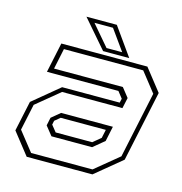

<svg xmlns="http://www.w3.org/2000/svg" viewBox="-103 -782 832 876"><g transform="rotate(15 313.0 -344.0)"><path d="M100.5 0 19.5 -103 50 -245.5 174.5 -348.5H446.5L451 -368L427 -398.5H89.5L119.5 -540H526L607 -437L536 -103L411 0ZM185.5 -119.5 151.5 -162 159.5 -200 200.5 -234H445L430 -163L377.5 -119.5ZM115.5 -22H405.5L517.5 -114L584 -427L512 -518.5H137.5L117 -421H442L476 -378L465 -327.5H180L70 -237L43.5 -113ZM199.5 -141.5H372L409 -172L417.5 -212H204.5L179 -191L175 -172ZM436 -556H312.5L198.5 -688H342ZM398 -573.5 328.5 -670.5H241L324 -573.5Z"/></g></svg>

Font: Tourney ExtraLight
Style: Italic
Weight: 250
Italic angle: -12°
Version: Version 1.015